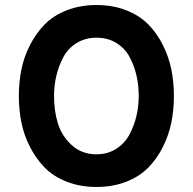

<svg xmlns="http://www.w3.org/2000/svg" viewBox="-20 -732 767 764"><path d="M482.5 -9Q429 12 364 12Q299 12 245.5 -9Q192 -30 157.5 -65.5Q123 -101 99 -148Q75 -195 65 -245.5Q55 -296 55 -350Q55 -404 65 -454.5Q75 -505 99 -552Q123 -599 157.5 -634.5Q192 -670 245.5 -691Q299 -712 364 -712Q429 -712 482.5 -691Q536 -670 570.5 -634.5Q605 -599 628.5 -552Q652 -505 662 -454.5Q672 -404 672 -350Q672 -296 662 -245.5Q652 -195 628.5 -148Q605 -101 570.5 -65.5Q536 -30 482.5 -9ZM195 -350Q195 -292 210 -242Q225 -192 265 -155Q305 -118 364 -118Q408 -118 442 -139.5Q476 -161 495 -196.5Q514 -232 523 -271Q532 -310 532 -350Q532 -393 523 -432Q514 -471 495.5 -505.5Q477 -540 443 -561Q409 -582 364 -582Q319 -582 284.5 -560.5Q250 -539 231.5 -503.5Q213 -468 204 -429.5Q195 -391 195 -350Z"/></svg>

Font: ReCut ExtraBold
Style: Regular
Weight: 800
Designer: Giant Group (for alternate capitals set)
Version: Version 2.002;FEAKit 1.0